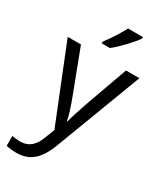

<svg xmlns="http://www.w3.org/2000/svg" viewBox="-245 -919 999 1181"><g transform="rotate(30 255.0 -329.0)"><path d="M403 -822V-832H297C274 -787 231 -721 202 -684V-672H260C307 -708 378 -785 403 -822ZM1 -602 217 -64 189 7C167 65 131 102 70 102C47 102 25 99 11 96V166C28 170 52 174 84 174C188 174 241 109 279 8L510 -602H415L306 -298C287 -243 268 -184 260 -151H256C248 -195 231 -243 211 -297L95 -602Z"/></g></svg>

Font: Noto Sans Malayalam UI
Style: Regular
Weight: 400
Designer: Jelle Bosma - Monotype Design Team
Foundry: Monotype Imaging Inc.
Version: Version 2.104